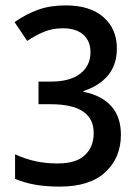

<svg xmlns="http://www.w3.org/2000/svg" viewBox="-20 -774 520 713"><path d="M414 -594Q414 -534 381.5 -494.5Q349 -455 290 -436V-433Q357 -420 393 -380Q429 -340 429 -274Q429 -188 371 -134.5Q313 -81 202 -81Q152 -81 111.5 -88Q71 -95 36 -110V-201Q73 -184 111 -175.5Q149 -167 194 -167Q263 -167 295.5 -198Q328 -229 328 -280Q328 -387 168 -387H123V-471H169Q240 -471 278 -500.5Q316 -530 316 -580Q316 -622 289 -645.5Q262 -669 214 -669Q175 -669 143.5 -656Q112 -643 81 -622L34 -692Q77 -722 122 -738Q167 -754 224 -754Q314 -754 364 -710.5Q414 -667 414 -594Z"/></svg>

Font: Noto Sans Telugu UI Condensed Medium
Style: Regular
Weight: 500
Width: 3
Designer: Jelle Bosma - Monotype Design Team
Foundry: Monotype Imaging Inc.
Version: Version 2.006; ttfautohint (v1.8.4.7-5d5b)